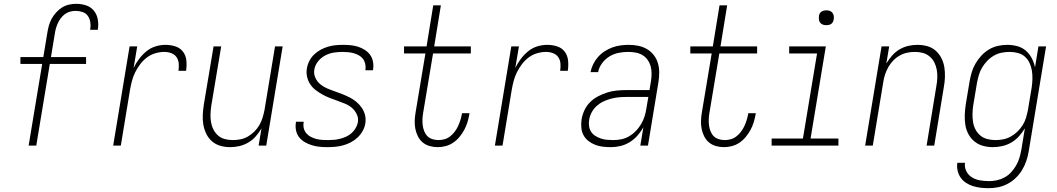

<svg xmlns="http://www.w3.org/2000/svg" viewBox="-20 -763 5540 1006"><path d="M130 0 201 -428H87V-464H207L228 -591Q231 -610 236 -628.5Q241 -647 250.5 -664.5Q260 -682 274 -697.5Q288 -713 304.5 -723.5Q321 -734 340.5 -738.5Q360 -743 379 -743Q406 -743 430.5 -735Q455 -727 471 -708Q487 -689 492 -663Q497 -637 493 -611L492 -607H452L453 -610Q456 -629 453 -647.5Q450 -666 440 -680Q430 -694 412.5 -700Q395 -706 376 -706Q362 -706 347 -702Q332 -698 320 -689Q308 -680 298.5 -667.5Q289 -655 283 -641.5Q277 -628 273 -614Q269 -600 267 -585L247 -464H431V-428H241L170 0Z M573 0 659 -520H699L680 -407Q692 -432 709 -454.5Q726 -477 747.5 -494.5Q769 -512 795 -520Q821 -528 847 -528Q874 -528 899 -520Q924 -512 939 -492Q954 -472 956.5 -445.5Q959 -419 955 -392H915Q918 -411 916.5 -430Q915 -449 905 -463.5Q895 -478 877.5 -484.5Q860 -491 841 -491Q818 -491 794 -484Q770 -477 750 -462Q730 -447 714.5 -426.5Q699 -406 688 -383.5Q677 -361 671 -337.5Q665 -314 661 -291L613 0Z M1186 8Q1159 8 1134.5 1Q1110 -6 1091 -22.5Q1072 -39 1061 -61.5Q1050 -84 1045.5 -109.5Q1041 -135 1042.5 -162Q1044 -189 1048 -215L1099 -520H1139L1087 -209Q1084 -188 1083 -166.5Q1082 -145 1085.5 -124Q1089 -103 1098 -85Q1107 -67 1122 -53.5Q1137 -40 1157.5 -34.5Q1178 -29 1200 -29Q1220 -29 1240 -33Q1260 -37 1278.5 -47.5Q1297 -58 1313 -74Q1329 -90 1339.5 -108.5Q1350 -127 1356 -147Q1362 -167 1366 -187L1421 -520H1461L1375 0H1335L1350 -90Q1337 -68 1320 -48.5Q1303 -29 1280.5 -16Q1258 -3 1234 2.5Q1210 8 1186 8Z M1696 8Q1675 8 1654.5 6Q1634 4 1614.5 -2Q1595 -8 1577.5 -18Q1560 -28 1548 -43Q1536 -58 1531.5 -78Q1527 -98 1530 -119L1531 -125H1571V-121Q1568 -105 1572 -90Q1576 -75 1585.5 -64Q1595 -53 1608.5 -46Q1622 -39 1637 -35Q1652 -31 1668 -30Q1684 -29 1700 -29Q1716 -29 1731.5 -30.5Q1747 -32 1762.5 -36Q1778 -40 1793.5 -47Q1809 -54 1821.5 -65Q1834 -76 1843 -91Q1852 -106 1855 -121Q1859 -144 1849.5 -164Q1840 -184 1824.5 -197.5Q1809 -211 1788.5 -219.5Q1768 -228 1748 -235Q1728 -242 1707.5 -250Q1687 -258 1669 -268Q1651 -278 1634 -291Q1617 -304 1605.5 -321.5Q1594 -339 1589 -360.5Q1584 -382 1588 -404Q1591 -424 1600.5 -443Q1610 -462 1625.5 -477Q1641 -492 1659.5 -502Q1678 -512 1697.5 -518Q1717 -524 1737 -526Q1757 -528 1777 -528Q1798 -528 1818 -526Q1838 -524 1856.5 -518Q1875 -512 1891.5 -501.5Q1908 -491 1919 -476Q1930 -461 1934 -441Q1938 -421 1935 -401L1934 -395H1894L1895 -399Q1897 -414 1893.5 -429Q1890 -444 1881.5 -455Q1873 -466 1860.5 -473Q1848 -480 1834 -484Q1820 -488 1804.5 -489.5Q1789 -491 1774 -491Q1752 -491 1729 -487.5Q1706 -484 1684 -472.5Q1662 -461 1646.5 -441.5Q1631 -422 1627 -399Q1623 -377 1632 -356.5Q1641 -336 1657 -322.5Q1673 -309 1692.5 -300.5Q1712 -292 1732.5 -285Q1753 -278 1773 -270Q1793 -262 1812 -252.5Q1831 -243 1847 -229.5Q1863 -216 1875 -199Q1887 -182 1892.5 -160.5Q1898 -139 1894 -116Q1891 -96 1880 -76.5Q1869 -57 1853 -42Q1837 -27 1817.5 -17Q1798 -7 1778 -1.5Q1758 4 1737 6Q1716 8 1696 8Z M2274 8Q2251 8 2230.5 2Q2210 -4 2194.5 -17Q2179 -30 2169.5 -49Q2160 -68 2156 -89Q2152 -110 2153 -132.5Q2154 -155 2158 -177L2209 -483H2097V-520H2215L2250 -735H2290L2255 -520H2447V-483H2249L2197 -171Q2194 -154 2193.5 -137.5Q2193 -121 2195 -105.5Q2197 -90 2203 -75Q2209 -60 2219.5 -49.5Q2230 -39 2245.5 -34Q2261 -29 2278 -29Q2293 -29 2309 -33.5Q2325 -38 2338.5 -48.5Q2352 -59 2362.5 -73Q2373 -87 2380 -102Q2387 -117 2392 -133Q2397 -149 2400 -165L2401 -170H2440L2439 -163Q2435 -142 2429 -122Q2423 -102 2412.5 -82.5Q2402 -63 2387.5 -45.5Q2373 -28 2354.5 -15.5Q2336 -3 2315 2.5Q2294 8 2274 8Z M2573 0 2659 -520H2699L2680 -407Q2692 -432 2709 -454.5Q2726 -477 2747.5 -494.5Q2769 -512 2795 -520Q2821 -528 2847 -528Q2874 -528 2899 -520Q2924 -512 2939 -492Q2954 -472 2956.5 -445.5Q2959 -419 2955 -392H2915Q2918 -411 2916.5 -430Q2915 -449 2905 -463.5Q2895 -478 2877.5 -484.5Q2860 -491 2841 -491Q2818 -491 2794 -484Q2770 -477 2750 -462Q2730 -447 2714.5 -426.5Q2699 -406 2688 -383.5Q2677 -361 2671 -337.5Q2665 -314 2661 -291L2613 0Z M3181 8Q3159 8 3138 5.5Q3117 3 3098 -4.5Q3079 -12 3063 -24.5Q3047 -37 3037.5 -54.5Q3028 -72 3026 -93.5Q3024 -115 3027 -136Q3031 -161 3042 -185Q3053 -209 3071.5 -227.5Q3090 -246 3114 -258.5Q3138 -271 3162 -278.5Q3186 -286 3211 -288.5Q3236 -291 3260 -291H3383L3391 -339Q3394 -359 3394 -378.5Q3394 -398 3389 -416Q3384 -434 3373 -449.5Q3362 -465 3346 -474.5Q3330 -484 3310.5 -487.5Q3291 -491 3271 -491Q3246 -491 3221 -486Q3196 -481 3173.5 -467.5Q3151 -454 3134.5 -431.5Q3118 -409 3114 -385H3074Q3078 -406 3088 -426.5Q3098 -447 3113.5 -464.5Q3129 -482 3148.5 -494.5Q3168 -507 3188.5 -514.5Q3209 -522 3231 -525Q3253 -528 3274 -528Q3300 -528 3324.5 -523Q3349 -518 3369.5 -506Q3390 -494 3405 -475Q3420 -456 3427 -432.5Q3434 -409 3434 -383.5Q3434 -358 3430 -333L3375 0H3335L3351 -96Q3338 -73 3320 -52.5Q3302 -32 3279 -18Q3256 -4 3231 2Q3206 8 3181 8ZM3194 -29Q3215 -29 3236.5 -33.5Q3258 -38 3277.5 -49.5Q3297 -61 3312.5 -77.5Q3328 -94 3339.5 -113.5Q3351 -133 3357.5 -154Q3364 -175 3367 -196L3377 -255H3260Q3240 -255 3220 -253Q3200 -251 3180 -245.5Q3160 -240 3141 -231Q3122 -222 3106 -207.5Q3090 -193 3080 -174Q3070 -155 3067 -135Q3064 -118 3066.5 -101.5Q3069 -85 3077.5 -72Q3086 -59 3100 -50.5Q3114 -42 3129 -37Q3144 -32 3161 -30.5Q3178 -29 3194 -29Z M3774 8Q3751 8 3730.5 2Q3710 -4 3694.5 -17Q3679 -30 3669.5 -49Q3660 -68 3656 -89Q3652 -110 3653 -132.5Q3654 -155 3658 -177L3709 -483H3597V-520H3715L3750 -735H3790L3755 -520H3947V-483H3749L3697 -171Q3694 -154 3693.5 -137.5Q3693 -121 3695 -105.5Q3697 -90 3703 -75Q3709 -60 3719.5 -49.5Q3730 -39 3745.5 -34Q3761 -29 3778 -29Q3793 -29 3809 -33.5Q3825 -38 3838.5 -48.5Q3852 -59 3862.5 -73Q3873 -87 3880 -102Q3887 -117 3892 -133Q3897 -149 3900 -165L3901 -170H3940L3939 -163Q3935 -142 3929 -122Q3923 -102 3912.5 -82.5Q3902 -63 3887.5 -45.5Q3873 -28 3854.5 -15.5Q3836 -3 3815 2.5Q3794 8 3774 8Z M4373 0H4023V-37H4187L4261 -483H4115V-520H4307L4227 -37H4373ZM4310 -631Q4300 -631 4291.5 -634Q4283 -637 4277.5 -644Q4272 -651 4271 -660.5Q4270 -670 4271 -680Q4272 -686 4275 -692Q4278 -698 4284 -702Q4290 -706 4296.5 -707.5Q4303 -709 4309 -709Q4319 -709 4327.5 -706Q4336 -703 4341.5 -696Q4347 -689 4348.5 -679.5Q4350 -670 4348 -660Q4347 -654 4344 -648Q4341 -642 4335.5 -638Q4330 -634 4323 -632.5Q4316 -631 4310 -631Z M4513 0 4599 -520H4639L4624 -430Q4637 -452 4654 -471.5Q4671 -491 4693 -504Q4715 -517 4739 -522.5Q4763 -528 4787 -528Q4814 -528 4839 -521Q4864 -514 4882.5 -497.5Q4901 -481 4912.5 -458.5Q4924 -436 4928 -410.5Q4932 -385 4931 -358Q4930 -331 4925 -305L4875 0H4835L4886 -311Q4890 -332 4891 -353.5Q4892 -375 4888.5 -396Q4885 -417 4876 -435Q4867 -453 4851.5 -466.5Q4836 -480 4816 -485.5Q4796 -491 4774 -491Q4754 -491 4734 -487Q4714 -483 4695 -472.5Q4676 -462 4660.5 -446Q4645 -430 4634.5 -411.5Q4624 -393 4617.5 -373Q4611 -353 4608 -333L4553 0Z M5160 223Q5138 223 5117.5 220.5Q5097 218 5077.5 212Q5058 206 5041 194.5Q5024 183 5013 167Q5002 151 4997.5 131Q4993 111 4996 90H5036Q5033 114 5043.5 134.5Q5054 155 5073 166.5Q5092 178 5115.5 182Q5139 186 5163 186Q5183 186 5203.5 181.5Q5224 177 5243.5 166.5Q5263 156 5278 139.5Q5293 123 5304 104Q5315 85 5321 65Q5327 45 5331 24L5350 -91Q5337 -69 5319 -49Q5301 -29 5278.5 -16Q5256 -3 5231 2.5Q5206 8 5182 8Q5155 8 5130 1Q5105 -6 5085.5 -22Q5066 -38 5054 -60.5Q5042 -83 5038 -108.5Q5034 -134 5035 -161Q5036 -188 5040 -215L5060 -335Q5064 -359 5071 -383Q5078 -407 5091 -429.5Q5104 -452 5122 -471.5Q5140 -491 5162 -504Q5184 -517 5208.5 -522.5Q5233 -528 5257 -528Q5285 -528 5310.5 -521Q5336 -514 5355 -497.5Q5374 -481 5386 -458Q5398 -435 5403 -410L5421 -520H5461L5370 30Q5366 55 5357.5 80Q5349 105 5335.5 127.5Q5322 150 5302.5 169Q5283 188 5259 200.5Q5235 213 5210 218Q5185 223 5160 223ZM5196 -29Q5216 -29 5236.5 -33Q5257 -37 5276 -47.5Q5295 -58 5311 -73.5Q5327 -89 5338.5 -107.5Q5350 -126 5356 -146.5Q5362 -167 5366 -187L5386 -307Q5389 -329 5389.5 -351Q5390 -373 5386.5 -394Q5383 -415 5374 -434Q5365 -453 5349.5 -466.5Q5334 -480 5313 -485.5Q5292 -491 5270 -491Q5250 -491 5229 -487Q5208 -483 5188.5 -472Q5169 -461 5153.5 -445Q5138 -429 5126.5 -410Q5115 -391 5109 -370.5Q5103 -350 5099 -329L5079 -209Q5076 -188 5075.5 -166Q5075 -144 5078.5 -123Q5082 -102 5091.5 -84Q5101 -66 5116.5 -53Q5132 -40 5153 -34.5Q5174 -29 5196 -29Z"/></svg>

Font: Iosevka Term Curly XLt Obl
Style: Regular
Weight: 200
Italic angle: -9°
Designer: Belleve Invis
Foundry: Belleve Invis
Version: Version 32.3.0